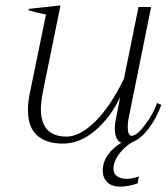

<svg xmlns="http://www.w3.org/2000/svg" viewBox="-20 -524 620 714"><path d="M403 91Q402 95 402 103Q402 122 415.5 131.5Q429 141 451 141Q473 141 496 132L492 158Q456 170 428 170Q395 170 378.5 153Q362 136 362 111Q362 80 380.5 53Q399 26 431 7Q407 -3 407 -47Q407 -65 411 -81L427 -163Q391 -87 334 -38.5Q277 10 214 10Q153 10 118.5 -20Q84 -50 84 -115Q84 -146 91 -178L151 -470Q118 -476 86 -486L87 -491L205 -504L140 -185Q132 -145 132 -119Q132 -16 228 -16Q276 -16 332.5 -70.5Q389 -125 441 -231L495 -498H542L458 -83Q455 -68 455 -52Q455 -19 470 -19Q489 -19 520 -60.5Q551 -102 564 -141L580 -134Q561 -83 532 -45Q503 -7 471 5Q445 21 426.5 44Q408 67 403 91Z"/></svg>

Font: Trirong ExtraLight
Style: Italic
Weight: 275
Italic angle: -12°
Designer: Katatrad Team
Foundry: CadsonDemak
Version: Version 1.003